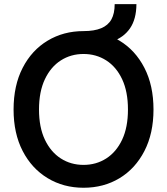

<svg xmlns="http://www.w3.org/2000/svg" viewBox="-20 -887 799 918"><path d="M379.4 -668.5V-738.3Q430.7 -738.3 463.6 -752Q496.6 -765.6 512.5 -793.9Q528.3 -822.3 528.3 -867.2H632.3Q631.8 -795.4 601.6 -751.5Q571.3 -707.5 514.6 -688Q458 -668.5 379.4 -668.5ZM379.4 10.7Q283.7 10.7 207.8 -35.2Q131.8 -81.1 88.4 -165Q44.9 -249 44.9 -363.3Q44.9 -478.5 88.4 -562.7Q131.8 -647 207.8 -692.6Q283.7 -738.3 379.4 -738.3Q475.6 -738.3 551.3 -692.6Q627 -647 670.4 -562.7Q713.9 -478.5 713.9 -363.3Q713.9 -249 670.4 -164.8Q627 -80.6 551.3 -34.9Q475.6 10.7 379.4 10.7ZM379.4 -98.6Q439.9 -98.6 488 -129.4Q536.1 -160.2 564 -219.2Q591.8 -278.3 591.8 -363.3Q591.8 -448.7 564 -508.1Q536.1 -567.4 488 -598.1Q439.9 -628.9 379.4 -628.9Q318.8 -628.9 270.8 -598.1Q222.7 -567.4 194.6 -508.1Q166.5 -448.7 166.5 -363.3Q166.5 -278.3 194.6 -219.2Q222.7 -160.2 270.8 -129.4Q318.8 -98.6 379.4 -98.6Z"/></svg>

Font: Inter Cardless Tabular Medium
Style: Regular
Weight: 500
Designer: Rasmus Andersson
Foundry: rsms
Version: Version 4.000;git-4fc901f